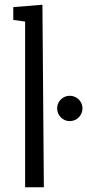

<svg xmlns="http://www.w3.org/2000/svg" viewBox="-20 -790 368 810"><path d="M36 -760V-706L86 -699V0H165L159 -770ZM274 -279C304 -279 328 -303 328 -333C328 -362 304 -386 274 -386C245 -386 221 -362 221 -333C221 -303 245 -279 274 -279Z"/></svg>

Font: Frost Regular
Style: Regular
Weight: 400
Designer: Lee Frost
Foundry: Lee Frost for Ice Communication Norge AS
Version: Version 2.011;hotconv 1.0.107;makeotfexe 2.5.65593